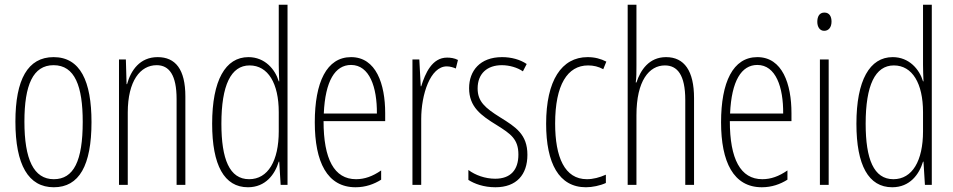

<svg xmlns="http://www.w3.org/2000/svg" viewBox="-20 -780 4020 810"><path d="M366 -265C366 -437 319 -539 206 -539C97 -539 45 -444 45 -267C45 -84 100 10 207 10C314 10 366 -82 366 -265ZM83 -267C83 -421 119 -505 206 -505C296 -505 329 -416 329 -266C329 -101 291 -24 207 -24C122 -24 83 -108 83 -267Z M645 -539C570 -539 532 -483 516 -425H514L511 -529H482V0H519V-305C519 -439 572 -505 641 -505C694 -505 725 -463 725 -362V0H762V-373C762 -488 720 -539 645 -539Z M1026 10C1101 10 1140 -45 1156 -98H1158L1164 0H1193V-760H1156V-506C1156 -484 1157 -463 1158 -437H1156C1141 -487 1098 -539 1028 -539C931 -539 875 -441 875 -258C875 -83 926 10 1026 10ZM1031 -24C948 -24 914 -109 914 -258C914 -420 954 -504 1033 -504C1111 -504 1156 -428 1156 -307V-226C1156 -102 1111 -24 1031 -24Z M1461 -539C1358 -539 1308 -433 1308 -264C1308 -97 1360 10 1480 10C1522 10 1558 -3 1588 -22V-61C1552 -36 1518 -24 1482 -24C1390 -24 1345 -109 1345 -269H1605V-303C1605 -425 1567 -539 1461 -539ZM1461 -506C1539 -506 1571 -412 1570 -301H1346C1352 -439 1394 -506 1461 -506Z M1866 -537C1803 -537 1774 -471 1757 -416H1755L1749 -529H1720V0H1757V-278C1757 -381 1795 -500 1865 -500C1879 -500 1894 -495 1903 -491L1912 -527C1897 -535 1880 -537 1866 -537Z M2205 -127C2205 -213 2156 -244 2090 -285C2026 -325 1995 -352 1995 -407C1995 -470 2036 -505 2097 -505C2129 -505 2163 -495 2186 -479L2202 -510C2174 -529 2137 -539 2098 -539C2005 -539 1959 -481 1959 -408C1959 -329 2009 -293 2076 -252C2135 -215 2167 -193 2167 -128C2167 -63 2134 -26 2069 -26C2027 -26 1985 -41 1956 -63V-21C1981 -5 2020 10 2070 10C2159 10 2205 -43 2205 -127Z M2452 10C2479 10 2512 3 2536 -8V-43C2509 -31 2482 -24 2456 -24C2362 -24 2322 -117 2322 -259C2322 -422 2374 -504 2461 -504C2484 -504 2505 -499 2525 -488L2538 -520C2515 -532 2489 -539 2459 -539C2349 -539 2284 -440 2284 -258C2284 -91 2338 10 2452 10Z M2665 -503V-760H2628V0H2665V-294C2665 -440 2719 -504 2785 -504C2837 -504 2871 -465 2871 -358V0H2908V-366C2908 -481 2867 -539 2790 -539C2718 -539 2682 -484 2665 -432H2662C2665 -455 2665 -472 2665 -503Z M3175 -539C3072 -539 3022 -433 3022 -264C3022 -97 3074 10 3194 10C3236 10 3272 -3 3302 -22V-61C3266 -36 3232 -24 3196 -24C3104 -24 3059 -109 3059 -269H3319V-303C3319 -425 3281 -539 3175 -539ZM3175 -506C3253 -506 3285 -412 3284 -301H3060C3066 -439 3108 -506 3175 -506Z M3458 -727C3436 -727 3428 -709 3428 -688C3428 -667 3438 -650 3457 -650C3476 -650 3488 -665 3488 -689C3488 -709 3480 -727 3458 -727ZM3476 -529H3439V0H3476Z M3744 10C3819 10 3858 -45 3874 -98H3876L3882 0H3911V-760H3874V-506C3874 -484 3875 -463 3876 -437H3874C3859 -487 3816 -539 3746 -539C3649 -539 3593 -441 3593 -258C3593 -83 3644 10 3744 10ZM3749 -24C3666 -24 3632 -109 3632 -258C3632 -420 3672 -504 3751 -504C3829 -504 3874 -428 3874 -307V-226C3874 -102 3829 -24 3749 -24Z"/></svg>

Font: Noto Sans Gurmukhi UI ExtraCondensed ExtraLight
Style: Regular
Weight: 200
Width: 2
Designer: Jelle Bosma - Monotype Design Team
Foundry: Monotype Imaging Inc.
Version: Version 2.004